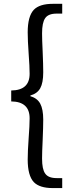

<svg xmlns="http://www.w3.org/2000/svg" viewBox="-20 -792 370 978"><path d="M249 166Q181.6 166 152.3 135.7Q121.1 102.5 121.1 20.5Q121.1 -19.5 126 -88.9Q130.9 -153.3 130.9 -189.5Q130.9 -274.4 37.1 -275.4V-331.1Q130.9 -332 130.9 -416Q130.9 -452.1 126 -517.6Q121.1 -586.9 121.1 -627Q121.1 -709 152.3 -742.2Q181.6 -772.5 249 -772.5H296.9V-722.7H268.6Q225.6 -722.7 210 -699.2Q194.3 -676.8 194.3 -622.1Q194.3 -589.8 197.3 -529.3Q200.2 -462.9 200.2 -423.8Q200.2 -370.1 185.1 -342.8Q169.9 -315.4 134.8 -305.7V-301.8Q169.9 -292 185.1 -263.7Q200.2 -235.4 200.2 -182.6Q200.2 -144.5 197.3 -78.1Q194.3 -16.6 194.3 15.6Q194.3 70.3 210 91.8Q225.6 115.2 268.6 115.2H296.9V166Z"/></svg>

Font: Bpmf GenYo Gothic R
Style: R
Weight: 400
Foundry: But Ko
Version: Version 1.320